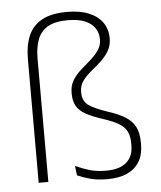

<svg xmlns="http://www.w3.org/2000/svg" viewBox="-50 -720 649 773"><g transform="rotate(-5 274.0 -333.5)"><path d="M76 -500.5Q76 -555.5 93 -594.8Q110 -634 148.2 -654.8Q186.5 -675.5 249.5 -675.5Q302.5 -675.5 338.5 -660.2Q374.5 -645 393 -618Q411.5 -591 411.5 -555Q411.5 -525 398 -503Q384.5 -481 364.8 -463Q345 -445 325 -428.8Q305 -412.5 291.5 -393.8Q278 -375 278 -351V-348Q278 -313.5 300.5 -296.5Q323 -279.5 378 -261Q422 -247 448.8 -230Q475.5 -213 487.8 -188.2Q500 -163.5 500 -125V-118Q500 -77 482.8 -48.5Q465.5 -20 433 -5.2Q400.5 9.5 353 9.5Q312 9.5 283.2 1.5Q254.5 -6.5 232 -16.5L227.5 -55Q257 -41.5 285.2 -33.2Q313.5 -25 350.5 -25Q405.5 -25 433.2 -49Q461 -73 461 -118V-124.5Q461 -154 451.8 -173.2Q442.5 -192.5 420 -206.2Q397.5 -220 359 -232.5Q315.5 -246.5 289 -261Q262.5 -275.5 251 -295.8Q239.5 -316 239.5 -346.5V-349.5Q239.5 -378.5 252.8 -400Q266 -421.5 286 -439Q306 -456.5 325.5 -473.5Q345 -490.5 358.5 -509.8Q372 -529 372 -554.5Q372 -579.5 359 -599.2Q346 -619 319 -630.5Q292 -642 249 -642Q198.5 -642 169.2 -625.2Q140 -608.5 127.5 -576.5Q115 -544.5 115 -499V0H76Z"/></g></svg>

Font: Anek Telugu Medium ExtraLight
Style: Regular
Weight: 250
Version: Version 1.003